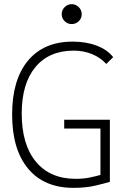

<svg xmlns="http://www.w3.org/2000/svg" viewBox="-20 -906 626 936"><path d="M337.9 9.8Q195.3 9.8 117.2 -83.7Q39.1 -177.2 39.1 -347.7Q39.1 -517.1 116.2 -610.1Q193.4 -703.1 334 -703.1Q400.4 -703.1 451.9 -683.3Q503.4 -663.6 531.7 -627.4L498 -594.2Q469.7 -625.5 428.5 -642.3Q387.2 -659.2 339.8 -659.2Q219.2 -659.2 152.6 -578.9Q85.9 -498.5 85.9 -352.5Q85.9 -201.2 155 -117.7Q224.1 -34.2 349.6 -34.2Q386.7 -34.2 417.2 -40.5Q447.8 -46.9 469.7 -53.2V-279.3H293V-322.3H515.6V-19.5Q495.1 -13.2 447.5 -1.7Q399.9 9.8 337.9 9.8ZM329.6 -788.6Q309.6 -788.6 295.2 -802.7Q280.8 -816.9 280.8 -836.9Q280.8 -856.9 295.2 -871.3Q309.6 -885.7 329.6 -885.7Q349.6 -885.7 364 -871.3Q378.4 -856.9 378.4 -836.9Q378.4 -816.9 364 -802.7Q349.6 -788.6 329.6 -788.6Z"/></svg>

Font: Cascadia Code NF ExtraLight
Style: Regular
Weight: 200
Monospace: yes
Designer: Aaron Bell
Foundry: Saja Typeworks
Version: Version 2404.023; ttfautohint (v1.8.4)